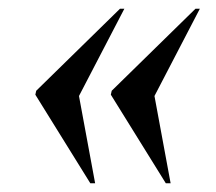

<svg xmlns="http://www.w3.org/2000/svg" viewBox="-20 -490 494 440"><path d="M360 -70 234 -273 236 -282 428 -470H438L334 -270L371 -70ZM187 -70 61 -273 63 -282 255 -470H265L161 -270L198 -70Z"/></svg>

Font: Noto Serif Display ExtraCondensed
Style: Bold Italic
Weight: 700
Width: 2
Italic angle: -12°
Designer: Monotype Design Team
Foundry: Monotype Imaging Inc.
Version: Version 2.009